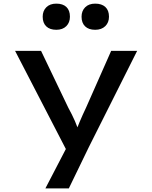

<svg xmlns="http://www.w3.org/2000/svg" viewBox="-20 -807 838 1057"><path d="M230 230 364 -28 362 51 63 -527H206L356 -214Q377 -176 392.5 -140.5Q408 -105 416 -75L392 -71Q403 -99 418.5 -136Q434 -173 454 -215L592 -527H735L469 3L359 230ZM504 -643Q468 -643 448.5 -662Q429 -681 429 -715Q429 -747 449 -767Q469 -787 504 -787Q540 -787 560 -768.5Q580 -750 580 -715Q580 -683 559.5 -663Q539 -643 504 -643ZM290 -643Q254 -643 234.5 -662Q215 -681 215 -715Q215 -747 235 -767Q255 -787 290 -787Q326 -787 345.5 -768.5Q365 -750 365 -715Q365 -683 345 -663Q325 -643 290 -643Z"/></svg>

Font: Lexend Giga Medium
Style: Regular
Weight: 500
Designer: Bonnie Shaver-Troup, Thomas Jockin
Foundry: Lexend
Version: Version 1.007